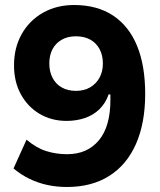

<svg xmlns="http://www.w3.org/2000/svg" viewBox="-20 -736 640 767"><path d="M247 11Q207 11 169.5 3Q132 -5 98 -21.5Q64 -38 34 -63L86 -178Q125 -145 164.5 -132.5Q204 -120 248 -120Q289 -120 320.5 -134Q352 -148 375 -175.5Q398 -203 409.5 -243.5Q421 -284 421 -336V-359H414Q402 -324 377.5 -300Q353 -276 319 -264.5Q285 -253 246 -253Q186 -253 138.5 -281Q91 -309 63.5 -359Q36 -409 36 -475Q36 -545 66.5 -599.5Q97 -654 151.5 -685Q206 -716 276 -716Q368 -716 431.5 -674Q495 -632 527.5 -553Q560 -474 560 -361Q560 -244 523 -160.5Q486 -77 416 -33Q346 11 247 11ZM283 -373Q316 -373 340 -387Q364 -401 377.5 -425.5Q391 -450 391 -482Q391 -515 378 -539.5Q365 -564 341 -577.5Q317 -591 283 -591Q250 -591 226 -577Q202 -563 189.5 -539Q177 -515 177 -482Q177 -450 190 -425Q203 -400 227 -386.5Q251 -373 283 -373Z"/></svg>

Font: Nunito Sans 6pt ExtraBold
Style: Regular
Weight: 800
Version: Version 3.101;gftools[0.9.27]